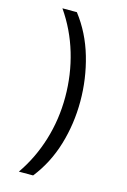

<svg xmlns="http://www.w3.org/2000/svg" viewBox="-137 -855 694 1053"><g transform="rotate(15 209.5 -328.5)"><path d="M82 135Q150 37 186 -80.5Q222 -198 222 -325Q222 -453 186.5 -572Q151 -691 81 -792H163Q237 -696 272.5 -574Q308 -452 308 -324Q308 -196 272.5 -77.5Q237 41 163 135Z"/></g></svg>

Font: ukorean85
Style: Book
Weight: 400
Designer: Jelle Bosma - Monotype Design Team
Foundry: Monotype Imaging Inc.
Version: Version 2.003